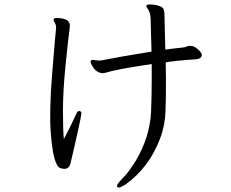

<svg xmlns="http://www.w3.org/2000/svg" viewBox="-20 -780 1040 863"><path d="M661 -548Q658 -673 657 -699Q656 -725 641 -745Q638 -749 638 -753V-755Q639 -760 655.5 -760Q672 -760 688.5 -755.5Q705 -751 711.5 -744.5Q718 -738 719 -718L723 -557Q766 -563 789 -565Q812 -567 818.5 -570.5Q825 -574 834 -574H836Q853 -574 870 -558Q887 -542 887 -535V-534Q887 -514 854 -513Q786 -509 725 -500L726 -410Q726 -346 724 -281Q722 -216 699 -156Q649 -25 543 50Q533 55 526.5 59Q520 63 516 63Q512 63 509 62Q506 61 506 54Q506 47 533 19.5Q560 -8 590 -57Q653 -163 659 -276Q662 -347 662 -434V-492Q504 -469 454 -453Q447 -451 439.5 -451Q432 -451 425 -455Q410 -460 398.5 -477.5Q387 -495 387 -504Q387 -509 397 -511L420 -508H433Q523 -526 661 -548ZM338 -281Q346 -278 346 -273Q346 -268 342 -247Q338 -226 331.5 -196Q325 -166 317.5 -134.5Q310 -103 304.5 -78Q299 -53 296 -42Q289 -21 268 -21Q263 -21 258.5 -22.5Q254 -24 250 -25Q219 -37 208 -186Q201 -282 214.5 -450Q228 -618 232 -653V-658Q232 -668 226.5 -677Q221 -686 221 -690V-693Q223 -699 232 -699Q281 -699 290 -679Q294 -674 294 -665.5Q294 -657 289.5 -624Q285 -591 274 -480Q263 -369 263 -281Q263 -193 267 -155Q289 -196 304.5 -229Q320 -262 323 -268Q328 -281 335 -281Z"/></svg>

Font: LXGW Bright TC
Style: Regular
Weight: 400
Designer: Christian Thalmann (Catharsis Fonts)
Foundry: LXGW / Christian Thalmann (Catharsis Fonts) / Fontworks Inc.
Version: Version 5.501